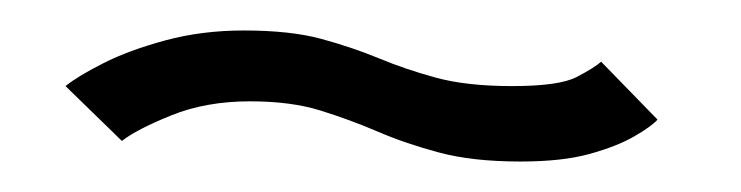

<svg xmlns="http://www.w3.org/2000/svg" viewBox="-20 -409 486 126"><path d="M321.5 -303Q349 -303 367 -308Q385 -313 396.2 -319.5Q407.5 -326 411.5 -330.5L374.5 -368.5Q370 -364.5 358.5 -358.5Q347 -352.5 316 -352.5Q286.5 -352.5 266.2 -358Q246 -363.5 228.5 -370.8Q211 -378 190.8 -383.5Q170.5 -389 140 -389Q112.5 -389 88.5 -382.5Q64.5 -376 47.8 -367.5Q31 -359 23 -352.5L60 -316.5Q69.5 -324 92.2 -333.2Q115 -342.5 144 -342.5Q171 -342.5 190.2 -336.5Q209.5 -330.5 227.5 -322.8Q245.5 -315 267.8 -309Q290 -303 321.5 -303Z"/></svg>

Font: Anybody Expanded Light
Style: Regular
Weight: 300
Width: 7
Version: Version 1.113;gftools[0.9.25]